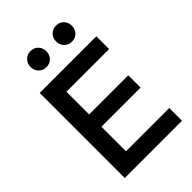

<svg xmlns="http://www.w3.org/2000/svg" viewBox="-264 -1014 1117 1117"><g transform="rotate(-45 295.0 -455.0)"><path d="M76 0V-700H191V0ZM155 0V-105H547V0ZM155 -307V-408H513V-307ZM155 -595V-700H542V-595ZM210 -778Q182 -778 163.5 -797Q145 -816 145 -844Q145 -872 163.5 -891Q182 -910 210 -910Q239 -910 257 -891Q275 -872 275 -844Q275 -816 257 -797Q239 -778 210 -778ZM420 -778Q392 -778 373.5 -797Q355 -816 355 -844Q355 -872 373.5 -891Q392 -910 420 -910Q449 -910 467 -891Q485 -872 485 -844Q485 -816 467 -797Q449 -778 420 -778Z"/></g></svg>

Font: Outfit Thin Medium
Style: Regular
Weight: 500
Version: Version 1.100;gftools[0.9.27]